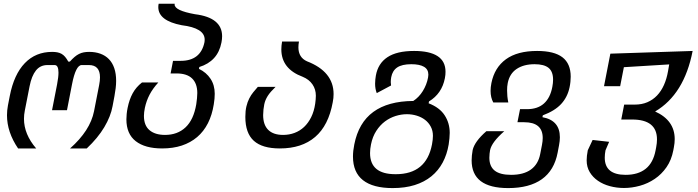

<svg xmlns="http://www.w3.org/2000/svg" viewBox="-20 -777 3652 1005"><path d="M74.7 0Q16.6 -85.4 16.6 -173.8Q16.6 -186 17.8 -199Q19 -211.9 21.5 -225.1L31.2 -274.9Q53.2 -387.7 109.9 -446.5Q166.5 -505.4 252.9 -505.4Q267.6 -505.4 279.5 -503.2Q291.5 -501 301.8 -495.4Q312 -489.7 320.6 -479.7Q329.1 -469.7 337.4 -454.6H345.7Q358.9 -469.2 370.4 -479Q381.8 -488.8 393.6 -494.6Q405.3 -500.5 418 -502.9Q430.7 -505.4 446.8 -505.4Q479.5 -505.4 505.6 -495.8Q531.7 -486.3 550 -467.5Q568.4 -448.7 578.1 -420.2Q587.9 -391.6 587.9 -353.5Q587.9 -334.5 585.4 -314.9Q583 -295.4 579.1 -273.9L569.3 -221.7Q559.6 -168 525.9 -111.3Q492.2 -54.7 434.1 0H346.7Q452.1 -93.3 472.2 -194.8L499 -332Q503.4 -354.5 503.4 -372.1Q503.4 -436.5 445.3 -436.5H407.7Q376.5 -436.5 356.9 -335.4L330.6 -200.2H252.4L278.8 -335.4Q286.1 -373.5 286.1 -397Q286.1 -436.5 266.1 -436.5H228.5Q190.9 -436.5 168.2 -408.2Q145.5 -379.9 134.8 -325.2L109.9 -198.2Q105.5 -176.3 105.5 -155.3Q105.5 -74.2 169.4 0H74.7Z M828.6 0Q739.3 0 690.4 -38.1Q641.6 -76.2 641.6 -152.3Q641.6 -165 643.1 -180.4Q644.5 -195.8 647.9 -211.9Q656.7 -256.3 674.6 -288.8Q692.4 -321.3 723.1 -345.2H808.6Q779.3 -313 762.7 -281Q746.1 -249 738.3 -212.4Q733.4 -188.5 733.4 -170.4Q733.4 -120.1 762.7 -95.5Q792 -70.8 843.8 -70.8Q909.2 -70.8 951.4 -110.6Q993.7 -150.4 1007.3 -231.4Q1009.8 -246.6 1011.2 -262.7Q1012.7 -278.8 1012.7 -290Q1012.7 -339.8 985.6 -366.2Q958.5 -392.6 903.8 -392.6H873L885.7 -458.5H925.8Q1030.3 -458.5 1050.3 -556.2Q1050.8 -559.6 1051 -563Q1051.3 -566.4 1051.3 -569.8Q1051.3 -630.4 931.2 -645Q808.6 -668.5 808.6 -739.7Q808.6 -749 810.5 -757.3H894.5Q894 -755.9 894 -753.4Q894 -721.7 1000.5 -702.6Q1142.6 -685.1 1142.6 -587.4Q1142.6 -580.6 1141.8 -572Q1141.1 -563.5 1139.2 -554.7Q1129.4 -504.4 1100.1 -472.7Q1070.8 -440.9 1023.4 -426.3L1021.5 -416.5Q1060.1 -397.9 1082 -364.7Q1104 -331.5 1104 -286.1Q1104 -274.9 1102.8 -260Q1101.6 -245.1 1099.1 -231.4Q1090.3 -175.3 1068.4 -132.1Q1046.4 -88.9 1012 -59.6Q977.5 -30.3 931.6 -15.1Q885.7 0 828.6 0Z M1444.8 0Q1353 0 1308.6 -40Q1264.2 -80.1 1264.2 -165Q1264.2 -196.8 1269.8 -220.2Q1275.4 -243.7 1284.7 -261.7Q1293.9 -279.8 1305.7 -294.2Q1317.4 -308.6 1329.6 -322.3H1422.4Q1408.2 -308.6 1398.2 -297.1Q1388.2 -285.6 1381.3 -274.7Q1374.5 -263.7 1370.1 -253.2Q1365.7 -242.7 1363.3 -231Q1360.8 -219.7 1359.1 -203.9Q1357.4 -188 1357.4 -174.8Q1357.4 -123.5 1384 -97.2Q1410.6 -70.8 1461.9 -70.8Q1493.7 -70.8 1521.7 -81.3Q1549.8 -91.8 1571.8 -112.5Q1593.8 -133.3 1608.9 -163.8Q1624 -194.3 1629.9 -234.4Q1631.3 -244.1 1632.3 -255.9Q1633.3 -267.6 1633.3 -275.9Q1633.3 -309.6 1615.5 -335.4Q1597.7 -361.3 1564.5 -375Q1452.6 -416.5 1452.6 -518.6Q1452.6 -537.1 1456.5 -559.6H1544.9Q1542 -543.5 1542 -529.3Q1542 -476.1 1586.9 -456.1Q1726.1 -402.3 1726.1 -284.7Q1726.1 -273.9 1725.1 -263.9Q1724.1 -253.9 1721.7 -241.7Q1699.7 -120.1 1629.6 -60.1Q1559.6 0 1444.8 0Z M2035.6 207.5Q1932.6 207.5 1880.1 166.3Q1827.6 125 1827.6 42.5Q1827.6 27.3 1829.3 11.7Q1831.1 -3.9 1834.5 -21Q1856.9 -134.8 1934.1 -191.2Q2011.2 -247.6 2143.1 -248.5Q2157.7 -257.8 2170.4 -271Q2183.1 -284.2 2193.1 -300.3Q2203.1 -316.4 2210.2 -334.5Q2217.3 -352.5 2220.7 -371.6Q2222.2 -379.4 2222.2 -386.2Q2222.2 -414.1 2199.2 -427.5Q2176.3 -440.9 2132.8 -440.9Q2084.5 -440.9 2059.3 -424.1Q2034.2 -407.2 2027.8 -373Q2025.4 -359.4 2025.4 -347.2Q2025.4 -338.4 2026.9 -329.6L1952.1 -289.6Q1943.4 -311.5 1943.4 -338.9Q1943.4 -350.1 1944.6 -361.3Q1945.8 -372.6 1947.3 -380.9Q1958.5 -444.8 2007.8 -477.5Q2057.1 -510.3 2147.5 -510.3Q2229 -510.3 2270.5 -483.2Q2312 -456.1 2312 -401.4Q2312 -394 2311.3 -385.3Q2310.5 -376.5 2308.6 -367.2Q2293 -287.1 2225.6 -246.1L2223.6 -236.3Q2280.8 -214.4 2307.4 -173.6Q2334 -132.8 2334 -81.5Q2334 -69.3 2332.5 -53Q2331.1 -36.6 2328.6 -21Q2319.8 31.7 2297.1 74Q2274.4 116.2 2237.8 146Q2201.2 175.8 2150.6 191.7Q2100.1 207.5 2035.6 207.5ZM2051.8 134.8Q2211.4 134.8 2241.2 -21Q2243.7 -33.7 2244.9 -45.7Q2246.1 -57.6 2246.1 -65.9Q2246.1 -92.8 2234.9 -114Q2223.6 -135.3 2204.8 -149.7Q2186 -164.1 2161.4 -171.6Q2136.7 -179.2 2109.9 -179.2Q2080.6 -179.2 2050.8 -169.9Q2021 -160.6 1995.1 -141.4Q1969.2 -122.1 1949.7 -92Q1930.2 -62 1921.9 -21Q1917 2.9 1917 24.4Q1917 134.8 2049.8 134.8Z M2640.1 207.5Q2448.7 207.5 2448.7 62.5Q2448.7 38.1 2454.1 8.3Q2464.4 -36.6 2525.9 -90.3H2619.6Q2585.4 -60.1 2567.6 -36.1Q2549.8 -12.2 2545.4 8.3Q2543.9 15.1 2542.7 26.9Q2541.5 38.6 2541.5 48.8Q2541.5 93.8 2569.3 116Q2597.2 138.2 2655.3 138.2Q2720.7 138.2 2759 110.4Q2797.4 82.5 2807.6 29.3L2816.9 -18.6Q2818.8 -28.3 2819.8 -37.1Q2820.8 -45.9 2820.8 -54.7Q2820.8 -137.2 2724.1 -137.2H2688.5L2702.1 -205.6H2738.3Q2794.4 -205.6 2827.4 -235.4Q2860.4 -265.1 2871.1 -322.3Q2873 -332.5 2874 -341.6Q2875 -350.6 2875 -359.9Q2875 -402.3 2851.6 -421.6Q2828.1 -440.9 2778.3 -440.9Q2721.7 -440.9 2684.6 -416.3Q2647.5 -391.6 2637.7 -342.3Q2635.7 -333 2635 -323.2Q2634.3 -313.5 2634.3 -303.2Q2634.3 -288.6 2635.7 -273.2Q2637.2 -257.8 2640.6 -240.7H2562Q2547.9 -266.6 2547.9 -301.3Q2547.9 -320.3 2552.2 -342.3Q2568.4 -423.3 2628.2 -466.8Q2688 -510.3 2791.5 -510.3Q2880.9 -510.3 2924.1 -477.1Q2967.3 -443.8 2967.3 -375.5Q2967.3 -362.8 2965.8 -348.6Q2964.4 -334.5 2961.4 -320.3Q2950.7 -269 2917.5 -232.9Q2884.3 -196.8 2821.3 -173.3L2819.3 -163.6Q2910.6 -147 2910.6 -58.6Q2910.6 -39.1 2906.2 -16.6L2898.9 22Q2881.3 114.7 2816.2 161.1Q2751 207.5 2640.1 207.5Z M3254.9 138.2Q3320.3 138.2 3359.9 106.4Q3399.4 74.7 3411.6 9.8L3414.6 -5.9Q3418.9 -28.3 3418.9 -47.4Q3418.9 -151.4 3288.6 -151.4H3231.9L3247.1 -229.5H3302.7Q3339.4 -229.5 3368.4 -241.9Q3397.5 -254.4 3419.2 -277.1Q3440.9 -299.8 3455.3 -332Q3469.7 -364.3 3476.6 -403.8L3482.9 -439.9L3245.6 -425.3L3226.1 -325.7H3141.6L3174.8 -496.1L3605.5 -510.3Q3561.5 -283.2 3409.2 -193.4Q3511.7 -147 3511.7 -48.8Q3511.7 -28.3 3507.3 -5.9L3504.4 9.8Q3494.6 61 3468.8 98.1Q3442.9 135.3 3407.2 159.4Q3371.6 183.6 3329.6 195.3Q3287.6 207 3246.1 207Q3208 207 3172.6 197.5Q3137.2 188 3110.1 169.4Q3083 150.9 3066.9 124Q3050.8 97.2 3050.8 62Q3050.8 51.8 3052.2 38.1Q3053.7 24.4 3056.6 9.8L3082 -44.4L3168.5 -34.7L3149.4 9.8Q3147.5 20 3146.5 29.5Q3145.5 39.1 3145.5 48.3Q3145.5 138.2 3254.9 138.2Z"/></svg>

Font: Hack
Style: Italic
Weight: 400
Italic angle: -11°
Monospace: yes
Designer: Christopher Simpkins
Foundry: Christopher Simpkins
Version: Version 2.019; ttfautohint (v1.4.1) -l 4 -r 80 -G 350 -x 0 -